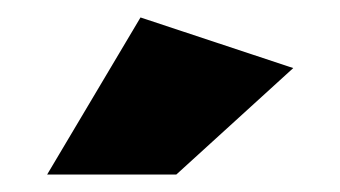

<svg xmlns="http://www.w3.org/2000/svg" viewBox="-20 -795 390 220"><path d="M141 -775 34 -595H182L316 -717Z"/></svg>

Font: Montserrat ExtraBold
Style: Regular
Weight: 800
Designer: Julieta Ulanovsky
Foundry: Julieta Ulanovsky
Version: Version 4.000